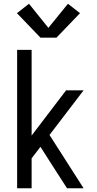

<svg xmlns="http://www.w3.org/2000/svg" viewBox="-20 -1000 515 1020"><path d="M71 0V-735H148V-280L331 -520H424L243 -283L424 0H336L251 -132L195 -220L148 -159V0ZM195 -800 70 -930 134 -980 237 -852 341 -980 405 -930 280 -800Z"/></svg>

Font: Iosevka QP
Style: Regular
Weight: 400
Designer: Belleve Invis
Foundry: Belleve Invis
Version: Version 20.0.0; ttfautohint (v1.8.4)